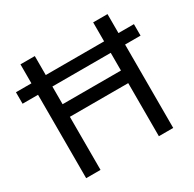

<svg xmlns="http://www.w3.org/2000/svg" viewBox="-156 -879 1053 1043"><g transform="rotate(-30 370.5 -357.0)"><path d="M97 0H187V-333H553V0H643V-523H740V-595H643V-714H553V-595H187V-714H97V-595H0V-523H97ZM187 -412V-523H553V-412Z"/></g></svg>

Font: Noto Sans Buginese
Style: Regular
Weight: 400
Designer: Monotype Design Team
Foundry: Monotype Imaging Inc.
Version: Version 2.002